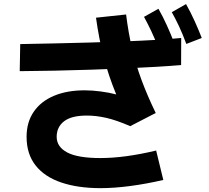

<svg xmlns="http://www.w3.org/2000/svg" viewBox="-20 -873 1040 957"><path d="M480.7 64.8Q368.7 64.8 285.6 36.7Q202.5 8.7 157.5 -48.3Q112.5 -105.3 112.5 -191.2Q112.5 -264 148.2 -316Q183.8 -368 248.8 -395.4Q313.8 -422.8 402 -422.8Q439.2 -422.8 481.7 -417.2Q524.2 -411.7 559.3 -402.3Q522.3 -491.7 497.9 -584.1Q473.5 -676.5 458.5 -784.8L608.5 -800.8Q620 -709 638.5 -630Q657 -551 685.5 -474.1Q714 -397.2 756.2 -309.8L629 -244.2Q559.8 -274.2 509.4 -285.6Q459 -297 412.8 -297Q336.3 -297 299.4 -268.5Q262.5 -240 262.5 -191.2Q262.5 -141 315.1 -113.1Q367.7 -85.2 480.7 -85.2Q601.8 -85.2 758.3 -122.7L794 24Q709.5 43.5 629.2 54.2Q549 64.8 480.7 64.8ZM78.3 -518.3 80.8 -653.3Q164.7 -654.8 253.9 -656.7Q343.2 -658.5 431.9 -661.1Q520.7 -663.7 603.7 -666.8Q686.7 -670 758 -674.2Q829.3 -678.5 883.2 -683.7L882.7 -548.7Q831.3 -544.3 761.2 -540.1Q691.2 -535.8 608.2 -532.3Q525.2 -528.7 435.4 -525.7Q345.7 -522.7 254.8 -520.8Q163.8 -519 78.3 -518.3ZM771 -630.7Q751.2 -681.8 733.6 -718.8Q716 -755.7 697.8 -789L769.7 -829.3Q793 -788.3 812.3 -745.4Q831.7 -702.5 848 -660.3ZM908.7 -654Q889.7 -705.2 872.1 -742.5Q854.5 -779.8 836.3 -812.3L907.3 -852.7Q930.7 -810.8 950 -768.3Q969.3 -725.8 985.7 -683.7Z"/></svg>

Font: Murecho Thin
Style: Regular
Weight: 100
Designer: Neil Summerour
Foundry: Positype
Version: Version 1.010